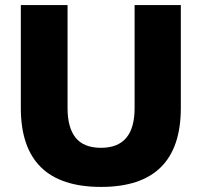

<svg xmlns="http://www.w3.org/2000/svg" viewBox="-20 -725 791 756"><path d="M378 11Q62 11 62 -300V-705H246V-299Q246 -222 278 -182.5Q310 -143 378 -143Q510 -143 510 -299V-705H692V-300Q692 11 378 11Z"/></svg>

Font: Mulish Black
Style: Regular
Weight: 900
Designer: Vernon Adams
Foundry: Vernon Adams
Version: Version 3.603; ttfautohint (v1.8.3)